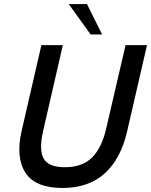

<svg xmlns="http://www.w3.org/2000/svg" viewBox="-20 -911 740 940"><path d="M423.8 -742.2 316.4 -891.1H405.8L480 -742.2ZM285.2 9.3Q153.3 9.3 104.7 -65.2Q56.2 -139.6 85.9 -270L182.6 -689.9H287.6L191.9 -272.9Q169.9 -180.2 192.9 -136.2Q215.8 -92.3 297.9 -92.3Q383.3 -92.3 431.2 -140.4Q479 -188.5 500 -282.2L594.7 -689.9H699.7L602.1 -266.6Q571.3 -133.3 492.7 -62Q414.1 9.3 285.2 9.3Z"/></svg>

Font: HK Grotesk SmBold Legacy Italic
Style: Regular
Weight: 600
Italic angle: -13°
Designer: Alfredo Marco Pradil
Foundry: Hanken Design Co.
Version: Version 2.022;PS 002.022;hotconv 1.0.88;makeotf.lib2.5.64775